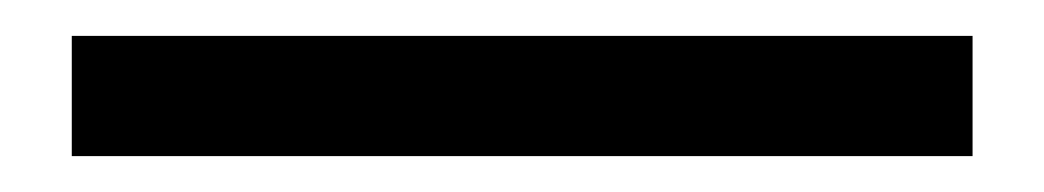

<svg xmlns="http://www.w3.org/2000/svg" viewBox="-20 24 582 107"><path d="M20 111V44H522V111Z"/></svg>

Font: Platypi Medium
Style: Regular
Weight: 500
Designer: David Sargent
Foundry: Bolt Cutter Type
Version: Version 1.200; ttfautohint (v1.8.4.7-5d5b)